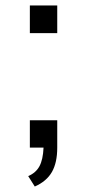

<svg xmlns="http://www.w3.org/2000/svg" viewBox="-20 -539 318 701"><path d="M89 -418V-519H189V-418ZM89 0V-100H189V0Q189 55 169.5 89Q150 123 107 142L83 104Q111 92 124 68Q137 44 139 0Z"/></svg>

Font: Ekushey Amar Desh
Style: Regular
Weight: 400
Designer: Al Mamun Sumon
Foundry: Al Mamun Sumon
Version: Version 1.0